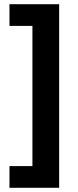

<svg xmlns="http://www.w3.org/2000/svg" viewBox="-20 -734 371 912"><path d="M25 55H134V-611H25V-714H261V158H25Z"/></svg>

Font: Noto Sans Bamum
Style: Regular
Weight: 400
Designer: Monotype Design Team
Foundry: Monotype Imaging Inc.
Version: Version 2.001